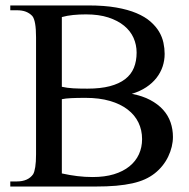

<svg xmlns="http://www.w3.org/2000/svg" viewBox="-20 -682 690 702"><path d="M612.3 -181.2Q612.3 -163.6 607.9 -145.5Q603.5 -127.4 595.2 -109.9Q586.9 -92.3 574.2 -76.4Q561.5 -60.5 545.4 -47.9Q529.8 -35.6 510 -26.6Q490.2 -17.6 464.1 -11.7Q438 -5.9 404.8 -2.9Q371.6 0 329.1 0H17.6V-18.6H41.5Q82.5 -18.6 101.1 -44.9Q106 -53.2 108.9 -71.3Q111.8 -89.4 111.8 -117.7V-545.4Q111.8 -606.9 98.1 -623.5Q88.4 -633.8 74.7 -639.2Q61 -644.5 41.5 -644.5H17.6V-662.1H303.2Q361.8 -662.1 405 -654.5Q448.2 -647 479.2 -633.8Q510.3 -620.6 530.3 -603Q550.3 -585.4 561.8 -565.9Q573.2 -546.4 577.6 -525.6Q582 -504.9 582 -484.9Q582 -460.9 574.5 -438.5Q566.9 -416 552 -397Q537.1 -377.9 514.6 -363Q492.2 -348.1 461.9 -338.9Q501 -331.5 529.3 -316.4Q557.6 -301.3 576.2 -280.8Q594.7 -260.3 603.5 -234.9Q612.3 -209.5 612.3 -181.2ZM479.5 -489.7Q479.5 -518.1 468.3 -543.5Q457 -568.8 433.8 -587.9Q410.6 -606.9 376 -618.2Q341.3 -629.4 294.4 -629.4Q269.5 -629.4 247.6 -627.2Q225.6 -625 206.1 -619.6V-364.7Q225.1 -360.4 247.6 -359.1Q270 -357.9 299.3 -357.9Q347.7 -357.9 381.8 -366.9Q416 -376 437.7 -392.8Q459.5 -409.7 469.5 -434.1Q479.5 -458.5 479.5 -489.7ZM499.5 -173.3Q499.5 -206.5 486.1 -234.1Q472.7 -261.7 446.5 -281.7Q420.4 -301.8 381.8 -313Q343.3 -324.2 293 -324.2Q261.7 -324.2 240.7 -323.2Q219.7 -322.3 206.1 -319.3V-47.9Q234.9 -41.5 262.7 -38.1Q290.5 -34.7 318.8 -34.7Q362.8 -34.7 396.5 -44.9Q430.2 -55.2 453.1 -73.7Q476.1 -92.3 487.8 -117.7Q499.5 -143.1 499.5 -173.3Z"/></svg>

Font: Doulos SIL APac
Style: Regular
Weight: 400
Designer: Walt Agee, Victor Gaultney, Peter Martin, Debbi Hosken, Becca Hirsbrunner
Foundry: SIL International
Version: Version 5.000